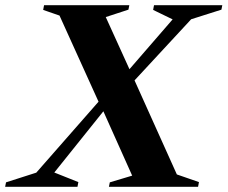

<svg xmlns="http://www.w3.org/2000/svg" viewBox="-89 -720 877 740"><path d="M-69.2 0 -65.8 -17.2 68.4 -60.2 32.6 -33.8 338.8 -382.8 295.6 -317.4 133.2 -675.8 181.4 -645.8 77.4 -681.8 80.8 -700H409.4L406 -682.8L287.4 -644L308 -677.6L418.8 -433.8L375.4 -413.4L590.8 -662L590.2 -638.6L501.2 -681.8L504.6 -700H767.8L764.4 -682.8L630.8 -640.4L667.8 -667.4L391.8 -369.4L424.4 -421.6L598.6 -34.4L575.6 -53.6L677.8 -18.2L674.4 0H330.8L334.2 -17.2L445.6 -50.6L426.2 -30.2L304.6 -301.8L357 -350.4L106.6 -38L106 -60.8L213 -18.2L209.6 0Z"/></svg>

Font: Wittgenstein
Style: Italic
Weight: 400
Italic angle: -11°
Designer: Jörg Drees
Foundry: Jörg Drees
Version: Version 1.500